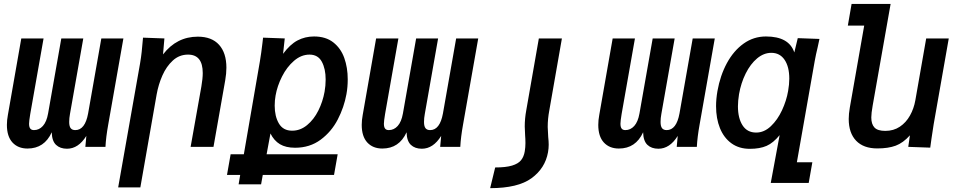

<svg xmlns="http://www.w3.org/2000/svg" viewBox="-20 -745 4840 974"><path d="M515 0H413L418 -55.5Q377.5 9.5 320 9.5Q285 9.5 264.2 -10.2Q243.5 -30 242.5 -74Q205 8.5 119.5 8.5Q71.5 8.5 43.2 -22.2Q15 -53 15 -111.5Q15 -135.5 20 -162L88 -550H201L133.5 -167Q127.5 -131 127.5 -117.5Q127.5 -100.5 133.5 -92.8Q139.5 -85 152.5 -85Q178.5 -85 197.5 -106Q216.5 -127 224 -169.5L291 -550H402.5L335 -167Q331 -145.5 331 -126.5Q331 -104.5 338.5 -94.8Q346 -85 362 -85Q411.5 -85 427 -169.5L494 -550H606L529 -113Q517.5 -49 515 0Z M705.5 -554 814 -550 807 -469Q876.5 -559 983.5 -559Q1054 -559 1091.2 -517.8Q1128.5 -476.5 1128.5 -401.5Q1128.5 -372 1122.5 -337.5L1063 0H947L1001.5 -306Q1008.5 -346.5 1008.5 -374.5Q1008.5 -468 934 -468Q889.5 -468 856.8 -438Q824 -408 803.8 -362Q783.5 -316 774.5 -265L692 205.5H579.5L690.5 -423Q696 -455.5 698.8 -482.2Q701.5 -509 705.5 -554Z M1150 37.5H1217L1298.5 -434.5Q1305.5 -476 1311.5 -527.5L1314.5 -554L1424.5 -550L1416 -472Q1451 -519.5 1489.2 -539.8Q1527.5 -560 1573 -560Q1632.5 -560 1670.8 -530Q1709 -500 1726.5 -451Q1744 -402 1744 -342.5Q1744 -303 1737.5 -267.5Q1725.5 -201 1693.5 -139Q1661.5 -77 1606.5 -36.2Q1551.5 4.5 1477 4.5Q1430 4.5 1400 -13.5Q1370 -31.5 1352 -68L1332.5 37.5H1693L1674.5 142.5H1313L1304.5 190H1190.5L1198.5 142.5H1131.5ZM1626.5 -279.5Q1632 -310 1632 -341.5Q1632 -396 1612.5 -432Q1593 -468 1550 -468Q1508 -468 1471.5 -436.5Q1435 -405 1410.8 -357Q1386.5 -309 1378 -260.5Q1373.5 -236 1373.5 -209Q1373.5 -154.5 1395 -118.2Q1416.5 -82 1462 -82Q1503.5 -82 1538 -110.5Q1572.5 -139 1595 -184.2Q1617.5 -229.5 1626.5 -279.5Z M2315 0H2213L2218 -55.5Q2177.5 9.5 2120 9.5Q2085 9.5 2064.2 -10.2Q2043.5 -30 2042.5 -74Q2005 8.5 1919.5 8.5Q1871.5 8.5 1843.2 -22.2Q1815 -53 1815 -111.5Q1815 -135.5 1820 -162L1888 -550H2001L1933.5 -167Q1927.5 -131 1927.5 -117.5Q1927.5 -100.5 1933.5 -92.8Q1939.5 -85 1952.5 -85Q1978.5 -85 1997.5 -106Q2016.5 -127 2024 -169.5L2091 -550H2202.5L2135 -167Q2131 -145.5 2131 -126.5Q2131 -104.5 2138.5 -94.8Q2146 -85 2162 -85Q2211.5 -85 2227 -169.5L2294 -550H2406L2329 -113Q2317.5 -49 2315 0Z M2760 27.5Q2763.5 8 2763.5 -11Q2763.5 -28 2761 -50.5Q2758.5 -88 2758.5 -101Q2758.5 -142 2766.5 -184.5L2830.5 -550H2713.5L2649.5 -184.5Q2642 -143.5 2642 -103Q2642 -85.5 2644 -56.5Q2644.5 -50 2645 -40.8Q2645.5 -31.5 2645.5 -19Q2645.5 2 2642 23Q2637.5 50 2623.2 67.8Q2609 85.5 2577.5 95Q2546 104.5 2492 104.5L2466.5 209.5Q2607.5 209.5 2676.5 159Q2745.5 108.5 2760 27.5Z M3515 0H3413L3418 -55.5Q3377.5 9.5 3320 9.5Q3285 9.5 3264.2 -10.2Q3243.5 -30 3242.5 -74Q3205 8.5 3119.5 8.5Q3071.5 8.5 3043.2 -22.2Q3015 -53 3015 -111.5Q3015 -135.5 3020 -162L3088 -550H3201L3133.5 -167Q3127.5 -131 3127.5 -117.5Q3127.5 -100.5 3133.5 -92.8Q3139.5 -85 3152.5 -85Q3178.5 -85 3197.5 -106Q3216.5 -127 3224 -169.5L3291 -550H3402.5L3335 -167Q3331 -145.5 3331 -126.5Q3331 -104.5 3338.5 -94.8Q3346 -85 3362 -85Q3411.5 -85 3427 -169.5L3494 -550H3606L3529 -113Q3517.5 -49 3515 0Z M3784 10Q3729 10 3690.5 -18Q3652 -46 3632.2 -95Q3612.5 -144 3612.5 -206.5Q3612.5 -242 3619.5 -283Q3633.5 -362 3667.5 -424.8Q3701.5 -487.5 3752.2 -523.8Q3803 -560 3865.5 -560Q3982.5 -560 4009.5 -479L4027 -551.5L4137 -547.5L4128 -505.5Q4119 -469 4113 -435.5L4022.5 78H4101L4082.5 183H3890L3935 -59.5Q3903 -20 3868.8 -5Q3834.5 10 3784 10ZM3978 -283Q3984 -317 3984 -346Q3984 -406.5 3960 -441.8Q3936 -477 3893 -477Q3854.5 -477 3820.8 -448.8Q3787 -420.5 3763 -372.5Q3739 -324.5 3729 -267Q3723.5 -233 3723.5 -205.5Q3723.5 -145.5 3747 -109Q3770.5 -72.5 3816 -72.5Q3856.5 -72.5 3890.5 -104.8Q3924.5 -137 3947 -185.5Q3969.5 -234 3978 -283Z M4285.5 -141.5Q4285.5 -167 4291 -199L4364 -615H4281L4300 -725H4498L4407 -209.5Q4400 -170 4400 -149Q4400 -115.5 4416 -98.2Q4432 -81 4471 -81Q4513 -81 4544.8 -102.2Q4576.5 -123.5 4596.2 -158.8Q4616 -194 4623.5 -236.5L4678.5 -550H4793L4716.5 -115Q4712.5 -91 4705.5 -43L4699 4L4587.5 0L4596 -58.5Q4561.5 -20 4523.8 -6Q4486 8 4430.5 8Q4360.5 8 4323 -31.2Q4285.5 -70.5 4285.5 -141.5Z"/></svg>

Font: JuliaMono SemiBoldItalic
Style: Regular
Weight: 600
Italic angle: -9°
Monospace: yes
Designer: cormullion
Foundry: corm
Version: Version 0.049; ttfautohint (v1.8.4)